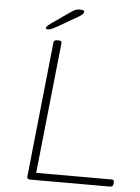

<svg xmlns="http://www.w3.org/2000/svg" viewBox="-58 -909 696 955"><g transform="rotate(5 290.0 -432.0)"><path d="M129 0Q112 0 114 -15L185 -690Q186 -702 202 -702H210Q227 -702 225 -690L156 -36H533Q546 -36 545 -22L544 -14Q543 0 528 0ZM152 -752Q148 -752 144.5 -753Q141 -754 141 -758Q141 -766 165 -783L248 -841Q268 -855 278 -859.5Q288 -864 299 -864Q313 -864 318.5 -862Q324 -860 324 -855Q324 -848 315.5 -840.5Q307 -833 296 -827L199 -771Q183 -762 172 -757Q161 -752 152 -752Z"/></g></svg>

Font: Asap Expanded Expanded Thin
Style: Italic
Weight: 100
Width: 7
Italic angle: -6°
Designer: Pablo Cosgaya
Foundry: Omnibus-Type
Version: Version 3.001; ttfautohint (v1.8.4.7-5d5b)